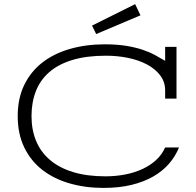

<svg xmlns="http://www.w3.org/2000/svg" viewBox="-20 -898 948 931"><path d="M780.8 -419.9V-459Q780.8 -501 756.8 -532.5Q732.9 -564 693.1 -585.2Q653.3 -606.4 601.6 -617.2Q549.8 -627.9 494.1 -627.9Q399.4 -627.9 331.1 -607.2Q262.7 -586.4 218.8 -548.1Q174.8 -509.8 153.8 -455.6Q132.8 -401.4 132.8 -335Q132.8 -268.1 155.3 -214.1Q177.7 -160.2 222.7 -122.1Q267.6 -84 334.7 -63.5Q401.9 -43 491.2 -43Q541.5 -43 587.4 -52Q633.3 -61 671.1 -78.6Q709 -96.2 737.3 -122.3Q765.6 -148.4 780.8 -183.1H848.1Q830.6 -140.1 799.6 -104.2Q768.6 -68.4 723.1 -42.2Q677.7 -16.1 617.7 -1.5Q557.6 13.2 481.9 13.2Q393.6 13.2 317.4 -8.8Q241.2 -30.8 185.3 -74.2Q129.4 -117.7 97.7 -183.1Q65.9 -248.5 65.9 -335Q65.9 -421.4 97.9 -486.8Q129.9 -552.2 186.5 -595.7Q243.2 -639.2 320.3 -661.1Q397.5 -683.1 487.8 -683.1Q546.9 -683.1 591.6 -675.8Q636.2 -668.5 670.7 -657Q705.1 -645.5 731.4 -631.1Q757.8 -616.7 780.8 -603V-670.9H835.9V-419.9ZM661.1 -823.7 446.3 -732.9 426.3 -773.9 635.3 -877.9Z"/></svg>

Font: Stint Ultra Expanded
Style: Regular
Weight: 400
Width: 7
Designer: Astigmatic (AOETI)
Foundry: Astigmatic (AOETI)
Version: Version 1.000